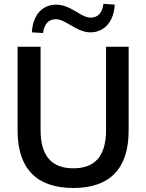

<svg xmlns="http://www.w3.org/2000/svg" viewBox="-20 -960 755 991"><path d="M358.4 10.3C546.4 10.3 644 -88.9 644 -286.1V-718.8H527.3V-288.1C527.3 -155.3 470.7 -91.3 358.4 -91.3C246.6 -91.3 189.5 -155.3 189.5 -288.1V-718.8H70.8V-286.1C70.8 -88.9 169.9 10.3 358.4 10.3ZM202.1 -789.6C208.5 -835.4 230 -860.8 268.6 -860.8C289.6 -860.8 308.6 -851.1 340.8 -832C383.8 -807.1 412.1 -793 446.8 -793C517.6 -793 567.4 -847.2 572.3 -936L514.2 -940.4C507.8 -895 486.8 -869.1 448.2 -869.1C427.7 -869.1 407.2 -878.4 373 -899.9C333.5 -923.8 303.2 -936 270.5 -936C199.2 -936 149.4 -883.8 144.5 -793Z"/></svg>

Font: Winston Medium
Style: Regular
Weight: 500
Designer: Vernon Adams, Kim Jin-seong, David Berlow, Cristiano Sobral
Foundry: The Winston Project Authors
Version: Version 3.004